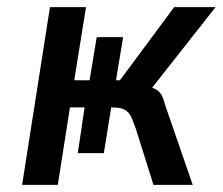

<svg xmlns="http://www.w3.org/2000/svg" viewBox="-20 -518 624 538"><path d="M42 0 120 -498H221L188 -293H231L251 -414H325L305 -293H316L468 -498H584L392 -254L380 -279Q412 -273 423 -263.5Q434 -254 438.5 -238Q443 -222 454 -191L520 0H410L361 -156Q354 -176 348 -189.5Q342 -203 330.5 -210Q319 -217 294 -217H281L295 -238L271 -89H198L217 -217H176L142 0Z"/></svg>

Font: Nunito Sans 7pt Condensed SemiBold
Style: Italic
Weight: 600
Width: 3
Italic angle: -9°
Designer: Vernon Adams
Foundry: Vernon Adams
Version: Version 3.101;gftools[0.9.27]